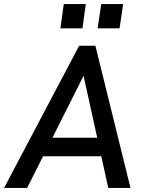

<svg xmlns="http://www.w3.org/2000/svg" viewBox="-41 -921 710 941"><path d="M347 -697H426.5L598.5 0H489.5L455.5 -155H170L92 0H-21ZM435.5 -246 368.5 -549.5 216 -246ZM455 -901H562.5L545 -782H437.5ZM271.5 -901H379.5L363 -782H255Z"/></svg>

Font: HK Grotesk Medium
Style: Italic
Weight: 500
Italic angle: -8°
Designer: Alfredo Marco Pradil
Foundry: Hanken Design Co.
Version: Version 3.004